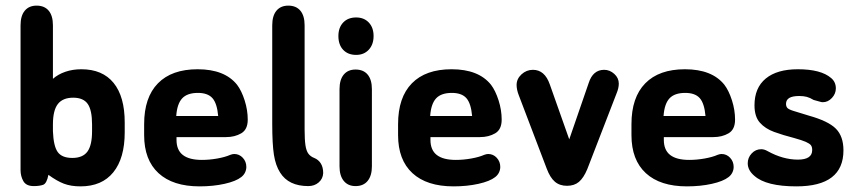

<svg xmlns="http://www.w3.org/2000/svg" viewBox="-20 -651 3040 682"><path d="M168 -371V-561Q168 -595 153 -613Q138 -631 110 -631Q83 -631 68 -613Q53 -595 53 -561V-47Q53 -25 63 -7.5Q73 10 100 10Q120 10 133 5.5Q146 1 152 -30Q182 -8 207 1.5Q232 11 266 11Q342 11 382.5 -39Q423 -89 423 -181V-216Q423 -308 383.5 -356.5Q344 -405 269 -405Q238 -405 212 -396Q186 -387 168 -371ZM168 -185V-209Q168 -259 185.5 -281.5Q203 -304 240 -304Q276 -304 291.5 -282Q307 -260 307 -209V-185Q307 -135 290.5 -112.5Q274 -90 237 -90Q200 -90 185 -111Q170 -132 168 -185Z M607 -164H783Q814 -164 837 -177.5Q860 -191 860 -226Q860 -260 849 -294.5Q838 -329 822 -350Q778 -405 682 -405Q590 -405 541 -355Q492 -305 492 -210V-171Q492 -83 543 -36Q594 11 689 11Q737 11 777.5 2Q818 -7 837 -22Q846 -29 850.5 -38.5Q855 -48 855 -58Q855 -77 842.5 -90.5Q830 -104 812 -104Q806 -104 798 -101Q780 -93 752 -88Q724 -83 697 -83Q652 -83 629.5 -100.5Q607 -118 607 -154ZM755 -239H606Q609 -282 627 -301.5Q645 -321 683 -321Q718 -321 734.5 -302.5Q751 -284 755 -239Z M1075 10Q1097 10 1112 -3Q1127 -16 1128 -36Q1128 -57 1119.5 -70.5Q1111 -84 1096 -90Q1083 -95 1075.5 -105Q1068 -115 1065 -135Q1062 -155 1062 -191V-561Q1062 -595 1047 -613Q1032 -631 1004 -631Q977 -631 962 -613Q947 -595 947 -561V-211Q947 -139 953 -101Q959 -63 975 -38Q1005 10 1075 10Z M1245 -589Q1216 -589 1199 -571Q1182 -553 1182 -523Q1182 -492 1199 -474Q1216 -456 1245 -456Q1273 -456 1290 -474.5Q1307 -493 1307 -523Q1307 -553 1290 -571Q1273 -589 1245 -589ZM1186 -60Q1186 -27 1201 -8.5Q1216 10 1243 10Q1271 10 1286 -8.5Q1301 -27 1301 -60V-334Q1301 -368 1286 -386Q1271 -404 1243 -404Q1216 -404 1201 -386Q1186 -368 1186 -334Z M1509 -164H1685Q1716 -164 1739 -177.5Q1762 -191 1762 -226Q1762 -260 1751 -294.5Q1740 -329 1724 -350Q1680 -405 1584 -405Q1492 -405 1443 -355Q1394 -305 1394 -210V-171Q1394 -83 1445 -36Q1496 11 1591 11Q1639 11 1679.5 2Q1720 -7 1739 -22Q1748 -29 1752.5 -38.5Q1757 -48 1757 -58Q1757 -77 1744.5 -90.5Q1732 -104 1714 -104Q1708 -104 1700 -101Q1682 -93 1654 -88Q1626 -83 1599 -83Q1554 -83 1531.5 -100.5Q1509 -118 1509 -154ZM1657 -239H1508Q1511 -282 1529 -301.5Q1547 -321 1585 -321Q1620 -321 1636.5 -302.5Q1653 -284 1657 -239Z M2002 -156 1933 -351Q1915 -403 1873 -403Q1850 -403 1832.5 -387Q1815 -371 1815 -349Q1815 -341 1817 -331.5Q1819 -322 1823 -312L1922 -52Q1934 -20 1951 -5.5Q1968 9 1994 9Q2020 9 2036.5 -5Q2053 -19 2066 -50L2170 -319Q2178 -338 2178 -354Q2178 -374 2162 -388.5Q2146 -403 2126 -403Q2086 -403 2071 -356Z M2338 -164H2514Q2545 -164 2568 -177.5Q2591 -191 2591 -226Q2591 -260 2580 -294.5Q2569 -329 2553 -350Q2509 -405 2413 -405Q2321 -405 2272 -355Q2223 -305 2223 -210V-171Q2223 -83 2274 -36Q2325 11 2420 11Q2468 11 2508.5 2Q2549 -7 2568 -22Q2577 -29 2581.5 -38.5Q2586 -48 2586 -58Q2586 -77 2573.5 -90.5Q2561 -104 2543 -104Q2537 -104 2529 -101Q2511 -93 2483 -88Q2455 -83 2428 -83Q2383 -83 2360.5 -100.5Q2338 -118 2338 -154ZM2486 -239H2337Q2340 -282 2358 -301.5Q2376 -321 2414 -321Q2449 -321 2465.5 -302.5Q2482 -284 2486 -239Z M2809 11Q2976 11 2976 -117Q2976 -167 2949 -194Q2922 -221 2854 -240Q2814 -252 2797 -257.5Q2780 -263 2776 -268.5Q2772 -274 2772 -282Q2772 -296 2783.5 -303Q2795 -310 2819 -310Q2834 -310 2845.5 -307Q2857 -304 2870 -296Q2889 -291 2893.5 -289.5Q2898 -288 2903 -288Q2921 -288 2935 -303Q2949 -318 2949 -337Q2949 -360 2932 -374Q2896 -405 2814 -405Q2740 -405 2700 -372Q2660 -339 2660 -277Q2660 -237 2679 -215.5Q2698 -194 2729.5 -182.5Q2761 -171 2800 -161Q2829 -153 2842.5 -147Q2856 -141 2860.5 -135Q2865 -129 2865 -118Q2865 -84 2814 -84Q2788 -84 2761 -91.5Q2734 -99 2707 -114Q2700 -118 2694.5 -119.5Q2689 -121 2684 -121Q2664 -121 2650 -106Q2636 -91 2636 -71Q2636 -46 2660 -26Q2702 11 2809 11Z"/></svg>

Font: Beiruti
Style: Bold
Weight: 700
Designer: Arlette Boutros
Foundry: Boutros
Version: Version 1.41